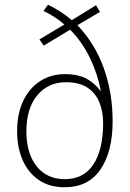

<svg xmlns="http://www.w3.org/2000/svg" viewBox="-20 -778 547 808"><path d="M182 -758Q240 -730 282 -693L384 -756L401 -728L306 -672Q380 -594 417 -490.5Q454 -387 454 -268Q454 -139 402.5 -64.5Q351 10 253 10Q187 10 142.5 -21Q98 -52 75 -105Q52 -158 52 -226Q52 -300 78 -354Q104 -408 149.5 -437Q195 -466 253 -466Q311 -466 346.5 -445.5Q382 -425 402 -396L404 -397Q391 -467 358 -535Q325 -603 275 -653L164 -586L146 -612L251 -675Q213 -708 163 -732ZM257 -432Q183 -432 137 -377Q91 -322 91 -225Q91 -133 134 -78.5Q177 -24 253 -24Q332 -24 373 -86Q414 -148 414 -262Q414 -305 399.5 -344Q385 -383 350.5 -407.5Q316 -432 257 -432Z"/></svg>

Font: Noto Sans Khmer SemiCondensed ExtraLight
Style: Regular
Weight: 200
Width: 4
Designer: Danh Hong and the Monotype Design Team
Foundry: Monotype Imaging Inc.
Version: Version 2.004; ttfautohint (v1.8.4.7-5d5b)